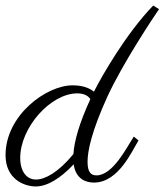

<svg xmlns="http://www.w3.org/2000/svg" viewBox="-30 -675 594 693"><path d="M523 -655C425 -554 336 -398 309 -344C297 -354 274 -367 232 -367C137 -367 -10 -259 -10 -115C-10 -28 58 -2 99 -2C140 -2 187 -30 236 -82C243 -29 280 -16 309 -16C399 -16 448 -134 470 -168L453 -182C427 -143 378 -42 318 -42C298 -42 286 -54 286 -91C286 -131 301 -202 358 -327C414 -448 522 -610 544 -642ZM235 -119C180 -52 132 -27 100 -27C66 -27 43 -56 43 -105C43 -215 153 -338 249 -338C270 -338 288 -331 296 -317C257 -232 238 -167 235 -119Z"/></svg>

Font: Parisienne
Style: Regular
Weight: 400
Designer: Astigmatic (AOETI)
Foundry: Astigmatic (AOETI)
Version: Version 1.000